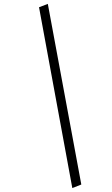

<svg xmlns="http://www.w3.org/2000/svg" viewBox="-20 -809 571 980"><path d="M179.2 -772 224.1 -789.1 395 132.8 349.1 150.9Z"/></svg>

Font: Dihjauti S
Style: Italic
Weight: 400
Italic angle: -9°
Designer: T. Christopher White
Version: Version 3.0.0